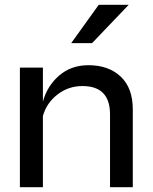

<svg xmlns="http://www.w3.org/2000/svg" viewBox="-20 -781 637 801"><path d="M63 -499H159V-357Q177 -423 227 -466Q277 -509 349 -509Q433 -509 483.5 -461.5Q534 -414 534 -325V0H439V-304Q439 -422 324 -422Q265 -422 219.5 -386.5Q174 -351 159 -297V0H63ZM277 -601 392 -761H517L364 -601Z"/></svg>

Font: Syne Medium
Style: Regular
Weight: 500
Designer: Lucas Descroix
Foundry: Bonjour Monde
Version: Version 2.200; ttfautohint (v1.8.4)